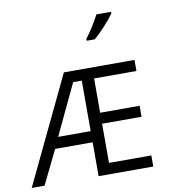

<svg xmlns="http://www.w3.org/2000/svg" viewBox="-96 -1001 1065 1093"><g transform="rotate(-10 436.0 -454.5)"><path d="M701.7 0H385.7V-195.8H168.9L73.2 0H-1L293.5 -616.2H701.7V-552.2H457V-354H685.1V-290.5H457V-64H701.7ZM197.8 -260.3H385.7V-552.2H335.9ZM452.6 -781.7Q473.1 -807.6 496.3 -844.7Q519.5 -881.8 533.2 -909.2H618.2V-900.4Q599.6 -873 563 -833Q526.4 -793 499.5 -771H452.6Z"/></g></svg>

Font: XL-Viking
Style: Regular
Weight: 400
Foundry: Ascender Corporation
Version: Version 1.10 March 23, 2015